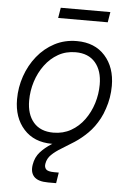

<svg xmlns="http://www.w3.org/2000/svg" viewBox="-60 -732 658 985"><g transform="rotate(5 269.0 -240.0)"><path d="M228 10.3Q135.7 10.3 82.8 -48.6Q29.8 -107.4 29.8 -202.1Q29.8 -263.7 49.8 -321.5Q69.8 -379.4 106.9 -425.5Q144 -471.7 195.6 -498.8Q247.1 -525.9 310.1 -525.9Q402.3 -525.9 455.3 -466.8Q508.3 -407.7 508.3 -312.5Q508.3 -250.5 488.3 -192.9Q468.3 -135.3 431.2 -89.4Q394 -43.5 342.5 -16.6Q291 10.3 228 10.3ZM230 -47.4Q280.3 -47.4 320.3 -70.1Q360.4 -92.8 388.4 -131.3Q416.5 -169.9 431.2 -217.3Q445.8 -264.6 445.8 -313.5Q445.8 -385.3 410.2 -426.8Q374.5 -468.3 308.6 -468.3Q258.8 -468.3 219 -445.6Q179.2 -422.9 150.9 -384.5Q122.6 -346.2 107.4 -298.6Q92.3 -251 92.3 -200.7Q92.3 -129.9 127.9 -88.6Q163.6 -47.4 230 -47.4ZM225.6 209.5Q173.8 209.5 153.1 187.3Q132.3 165 139.2 125Q145.5 86.4 169.2 60.1Q192.9 33.7 226.6 12.5Q260.3 -8.8 297.9 -30.8Q335.4 -52.7 370.6 -81.8Q405.8 -110.8 432.1 -152.8Q458.5 -194.8 468.8 -256.8H503.4Q492.2 -189.5 467.3 -142.8Q442.4 -96.2 409.9 -64.2Q377.4 -32.2 343.3 -10Q309.1 12.2 278.8 30.3Q248.5 48.3 228.3 67.9Q208 87.4 203.6 114.3Q200.2 131.8 209.7 143.1Q219.2 154.3 252.4 154.3H275.9L267.1 209.5ZM467.8 -689 459 -635.7H203.6L212.4 -689Z"/></g></svg>

Font: Inter Display Light
Style: Italic
Weight: 300
Italic angle: -9.39999°
Designer: Rasmus Andersson
Foundry: rsms
Version: Version 4.000;git-a52131595